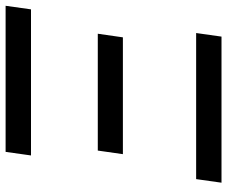

<svg xmlns="http://www.w3.org/2000/svg" viewBox="-80 -694 775 654"><g transform="rotate(-90 307.0 -367.5)"><path d="M11.2 0H508.8L521 -86.4H23.4ZM108.4 -335.9H506.3L518.6 -421.4H120.6ZM104 -648.9H601.6L613.8 -735.4H116.2Z"/></g></svg>

Font: Winston
Style: Italic
Weight: 400
Italic angle: -8.13011°
Designer: Vernon Adams, Kim Jin-seong, David Berlow, Cristiano Sobral
Foundry: The Winston Project Authors
Version: Version 3.004